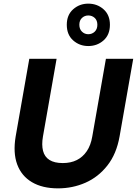

<svg xmlns="http://www.w3.org/2000/svg" viewBox="-20 -1023 752 1055"><path d="M299 12Q213 12 155.5 -22Q98 -56 74.5 -119.5Q51 -183 66 -273L141 -700H291L216 -273Q208 -227 216.5 -194Q225 -161 252 -144Q279 -127 325 -127Q369 -127 402 -143.5Q435 -160 457 -192.5Q479 -225 487 -273L562 -700H712L637 -273Q620 -177 570 -113.5Q520 -50 449.5 -19Q379 12 299 12ZM465 -770Q417 -770 382 -801Q347 -832 347 -887Q347 -941 382 -972Q417 -1003 465 -1003Q514 -1003 549 -972Q584 -941 584 -887Q584 -832 549 -801Q514 -770 465 -770ZM465 -835Q486 -835 500.5 -849Q515 -863 515 -887Q515 -911 500.5 -924.5Q486 -938 465 -938Q445 -938 430.5 -924.5Q416 -911 416 -887Q416 -863 430.5 -849Q445 -835 465 -835Z"/></svg>

Font: DM Sans 16pt Black
Style: Italic
Weight: 900
Italic angle: -10°
Version: Version 4.004;gftools[0.9.30]